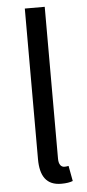

<svg xmlns="http://www.w3.org/2000/svg" viewBox="-56 -829 398 874"><g transform="rotate(-5 142.5 -391.5)"><path d="M188 13C212 13 228 10 241 5L228 -65C218 -63 214 -63 209 -63C195 -63 183 -74 183 -102V-796H92V-108C92 -31 120 13 188 13Z"/></g></svg>

Font: Noto Sans CJK TC Regular
Style: Regular
Weight: 400
Designer: Ryoko NISHIZUKA (kana & ideographs); Paul D. Hunt (Latin, Greek & Cyrillic); Wenlong ZHANG (bopomofo); Sandoll Communica
Foundry: Adobe Systems Incorporated
Version: Version 1.001;PS 1.001;hotconv 1.0.78;makeotf.lib2.5.61930